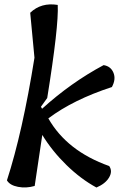

<svg xmlns="http://www.w3.org/2000/svg" viewBox="-20 -838 569 858"><path d="M163 -361 168 -352Q297 -469 443 -547Q475 -542 487 -513Q499 -484 480 -449Q308 -393 196 -309Q279 -163 468 -96Q484 -73 467.5 -45Q451 -17 411 0Q341 -38 277 -100.5Q213 -163 169 -235Q158 -160 135 -7Q97 4 60.5 -3Q24 -10 11 -32Q81 -248 134 -580L115 -781Q164 -828 238 -816Q243 -723 191 -400Z"/></svg>

Font: Tillana Medium
Style: Regular
Weight: 500
Designer: Lipi Raval (Devanagari, Latin), Jonny Pinhorn (Latin)
Foundry: Indian Type Foundry
Version: Version 2.003;PS 1.0;hotconv 1.0.79;makeotf.lib2.5.61930; tt